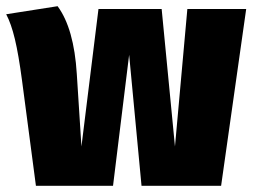

<svg xmlns="http://www.w3.org/2000/svg" viewBox="-30 -600 836 620"><path d="M765 -571 684 0H427L387 -423L335 0H86L41 -341Q30 -424 18 -474Q6 -524 -10 -554L156 -580Q209 -508 218 -361L233 -127L288 -571H492L535 -127L575 -571Z"/></svg>

Font: FiraGO Heavy
Style: Regular
Weight: 900
Designer: bBox Type
Foundry: bBox Type GmbH
Version: Version 1.001